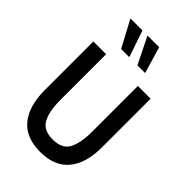

<svg xmlns="http://www.w3.org/2000/svg" viewBox="-283 -1066 1184 1184"><g transform="rotate(45 309.5 -474.0)"><path d="M60 -273V-700H171V-303Q171 -202 200 -148.5Q229 -95 309 -95Q391 -95 419.5 -148.5Q448 -202 448 -303V-700H559V-273Q559 -137 496.5 -61.5Q434 14 309 14Q184 14 122 -62Q60 -138 60 -273ZM214 -788 121 -962H226L285 -788ZM356 -788 270 -962H372L423 -788Z"/></g></svg>

Font: Cabin Condensed SemiBold
Style: Regular
Weight: 600
Width: 3
Designer: Pablo Impallari
Foundry: Pablo Impallari. http://www.impallari.com Igino Marini. http://www.ikern.com
Version: Version 2.001